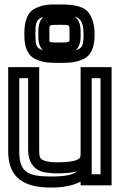

<svg xmlns="http://www.w3.org/2000/svg" viewBox="-20 -812 540 867"><path d="M210 35C265 35 311 26 344 8V25H369H459H484V0V-484V-509H459H369H344V-484V-119C344 -101 341 -96 329 -91C313 -83 284 -79 236 -79C214 -79 199 -81 186 -85C161 -92 157 -99 157 -134V-484V-509H132H42H17V-484V-129C17 -10 87 35 210 35ZM394 -119V-184V-459H434V-25H394V-59V-119ZM210 -15C102 -15 67 -37 67 -129V-459H107V-134C107 -86 128 -49 172 -36C189 -32 211 -29 236 -29C273 -29 305 -32 328 -38C309 -22 272 -15 210 -15ZM407 -663C407 -701 395 -739 376 -760C346 -790 293 -792 248 -792C201 -792 177 -792 141 -775C101 -757 90 -711 90 -663V-651C90 -604 103 -561 142 -544C177 -529 201 -528 248 -528C294 -528 319 -529 354 -544C394 -561 407 -604 407 -651V-663ZM248 -620C223 -620 212 -620 206 -623C202 -625 203 -625 203 -644V-671C203 -692 203 -694 207 -696C212 -700 222 -700 248 -700C297 -700 294 -701 294 -671V-644C294 -625 294 -626 290 -624C284 -620 272 -620 248 -620ZM176 -735C160 -722 153 -698 153 -671V-644C153 -619 160 -598 174 -585C170 -586 166 -588 162 -590C144 -598 140 -612 140 -651V-663C140 -704 144 -721 163 -730C167 -732 172 -734 176 -735ZM321 -585C336 -597 344 -619 344 -644V-671C344 -707 333 -727 316 -737C326 -735 334 -731 339 -725C351 -713 357 -694 357 -663V-651C357 -612 352 -598 334 -590C329 -588 325 -586 321 -585Z"/></svg>

Font: Gamestation DisplayOutline
Style: Regular
Weight: 400
Designer: Jonas Hecksher
Foundry: Jonas Hecksher, Playtypeª, e-types AS
Version: Version 1.003